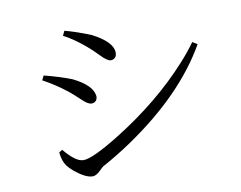

<svg xmlns="http://www.w3.org/2000/svg" viewBox="-77 -818 1154 918"><g transform="rotate(-10 500.0 -358.5)"><path d="M382.8 -618.2Q326.2 -666 278.3 -690.4L289.1 -712.9Q345.7 -698.2 415 -669.9Q511.7 -620.1 512.7 -568.4Q512.7 -542 491.2 -536.1Q487.3 -535.2 484.4 -535.2Q466.8 -535.2 436.5 -567.4Q402.3 -602.5 382.8 -618.2ZM272.5 -87.9Q317.4 -87.9 455.1 -173.8Q663.1 -303.7 808.6 -463.9Q850.6 -509.8 881.8 -553.7L905.3 -539.1Q778.3 -316.4 502 -128.9Q432.6 -82 359.4 -42Q355.5 -40 334 -18.6Q316.4 -3.9 301.8 -3.9Q268.6 -3.9 216.8 -45.9Q196.3 -63.5 185.5 -78.1Q168.9 -100.6 164.1 -141.6Q164.1 -143.6 164.1 -144.5L179.7 -154.3Q230.5 -93.8 263.7 -88.9Q268.6 -87.9 272.5 -87.9ZM257.8 -422.9Q203.1 -465.8 143.6 -498L154.3 -519.5Q224.6 -502 288.1 -477.5Q379.9 -432.6 385.7 -378.9Q385.7 -354.5 365.2 -348.6Q361.3 -347.7 357.4 -347.7Q338.9 -347.7 309.6 -377Q276.4 -408.2 257.8 -422.9Z"/></g></svg>

Font: GenYoMin JP Regular
Style: Regular
Weight: 400
Version: Version 1.001;PS 1;hotconv 16.6.51;makeotf.lib2.5.65220 DEVE